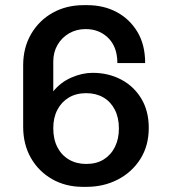

<svg xmlns="http://www.w3.org/2000/svg" viewBox="-20 -716 655 746"><path d="M302 10Q235 10 182.5 -20Q130 -50 100 -102.5Q70 -155 70 -224V-462Q70 -531 101 -584Q132 -637 185 -666.5Q238 -696 305 -696H319Q383 -696 433.5 -669Q484 -642 514 -592Q544 -542 544 -471H436Q436 -533 401 -568Q366 -603 313 -603Q277 -603 248.5 -586.5Q220 -570 203.5 -541.5Q187 -513 187 -477V-361Q215 -396 257 -414.5Q299 -433 340 -433Q401 -433 450.5 -407Q500 -381 529 -333Q558 -285 558 -219Q558 -150 525.5 -98.5Q493 -47 438 -18.5Q383 10 316 10ZM315 -79Q355 -79 383 -96.5Q411 -114 426.5 -145Q442 -176 442 -217Q442 -259 426 -290Q410 -321 381.5 -337.5Q353 -354 315 -354Q276 -354 247.5 -337Q219 -320 203 -289.5Q187 -259 187 -218Q187 -175 203 -144Q219 -113 248 -96Q277 -79 315 -79Z"/></svg>

Font: Chivo Medium Medium
Style: Regular
Weight: 500
Version: Version 2.002